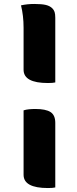

<svg xmlns="http://www.w3.org/2000/svg" viewBox="-20 -785 390 969"><path d="M86 -758Q118 -765 153 -765Q191 -765 211.5 -760Q232 -755 244 -743Q252 -735 255.5 -724.5Q259 -714 259 -695V-369Q247 -366 222 -366Q99 -366 99 -433V-645Q99 -706 86 -758ZM99 -228Q111 -232 126.5 -233.5Q142 -235 158 -235Q211 -235 235 -219.5Q259 -204 259 -165V161Q247 164 222 164Q99 164 99 97Z"/></svg>

Font: Recursive Sn Csl St XBd
Style: Regular
Weight: 800
Version: Version 1.085;hotconv 1.1.0;makeotfexe 2.6.0; ttfautohint (v